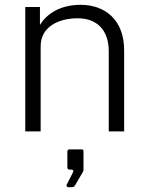

<svg xmlns="http://www.w3.org/2000/svg" viewBox="-20 -546 614 798"><path d="M85 0H149V-354C149 -433 221 -470 303 -470C382 -470 432 -422 432 -333V0H496V-337C496 -464 416 -526 315 -526C231 -526 174 -489 146 -442V-517H85ZM263 232H276C285 232 289 230 292 224L326 166L327 159V83C327 78 325 75 320 75H268C263 75 260 78 260 85V148C260 156 263 159 270 159H278C284 159 287 164 283 171L257 222C255 226 258 232 263 232Z"/></svg>

Font: United Sans ExtraLight
Style: Regular
Weight: 200
Designer: Pablo Impallari, Rodrigo Fuenzalida (Modified by Dan O. Williams)
Version: Version 1.000;PS 001.000;hotconv 1.0.88;makeotf.lib2.5.64775